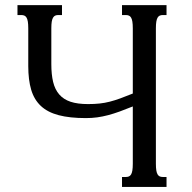

<svg xmlns="http://www.w3.org/2000/svg" viewBox="-20 -736 756 756"><path d="M502.9 -624.5Q502.9 -640.6 501.2 -650.9Q499.5 -661.1 496.1 -666.7Q492.7 -672.4 487.5 -674.6Q482.4 -676.8 475.1 -676.8H460.4V-715.8H635.7V-676.8H621.6Q614.3 -676.8 609.1 -674.6Q604 -672.4 600.6 -666.7Q597.2 -661.1 595.5 -650.9Q593.8 -640.6 593.8 -624.5V-91.3Q593.8 -75.2 595.5 -64.9Q597.2 -54.7 600.6 -49.1Q604 -43.5 609.1 -41.3Q614.3 -39.1 621.6 -39.1H635.7V0H460.4V-39.1H475.1Q482.4 -39.1 487.5 -41.3Q492.7 -43.5 496.1 -49.1Q499.5 -54.7 501.2 -64.9Q502.9 -75.2 502.9 -91.3V-316.9Q475.1 -305.7 451.7 -297.1Q428.2 -288.6 406.2 -282.7Q384.3 -276.9 362.8 -273.9Q341.3 -271 317.9 -271Q254.4 -271 210.9 -282.5Q167.5 -293.9 140.9 -318.8Q114.3 -343.8 102.8 -382.6Q91.3 -421.4 91.3 -476.1V-624.5Q91.3 -640.6 89.6 -650.9Q87.9 -661.1 84.5 -666.7Q81.1 -672.4 75.9 -674.6Q70.8 -676.8 63.5 -676.8H48.8V-715.8H224.1V-676.8H210Q202.6 -676.8 197.5 -674.6Q192.4 -672.4 189 -666.7Q185.5 -661.1 183.8 -650.9Q182.1 -640.6 182.1 -624.5V-483.4Q182.1 -442.9 189.2 -413.3Q196.3 -383.8 213.1 -364.3Q230 -344.7 257.6 -335.4Q285.2 -326.2 326.7 -326.2Q351.6 -326.2 372.1 -328.4Q392.6 -330.6 412.4 -335.7Q432.1 -340.8 453.6 -348.6Q475.1 -356.4 502.9 -367.7Z"/></svg>

Font: Arian Grqi
Style: Regular
Weight: 400
Designer: Ruben Hakobyan (Tarumian)
Foundry: Ruben Hakobyan (Tarumian)
Version: Version 1.003